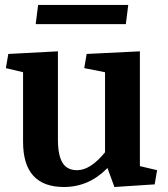

<svg xmlns="http://www.w3.org/2000/svg" viewBox="-20 -749 683 780"><path d="M239.7 10.7Q73.7 10.7 73.7 -172.9V-455.6L3.9 -472.2L13.7 -529.8L215.3 -540.5V-182.1Q215.3 -118.2 233.9 -87.9Q252.4 -57.6 293 -57.6Q347.7 -57.6 406.7 -130.4V-455.6L322.3 -472.2L332 -529.8L548.3 -540.5V-74.2L618.2 -57.6L608.4 0L444.8 10.7L416.5 -66.4Q341.3 10.7 239.7 10.7ZM134.8 -729H501L491.2 -650.9H125Z"/></svg>

Font: NoticiaText-Bold
Style: Bold
Weight: 700
Designer: JM Sole
Foundry: JM Sole
Version: Version 1.003